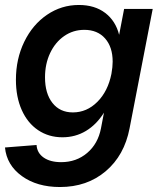

<svg xmlns="http://www.w3.org/2000/svg" viewBox="-25 -536 657 772"><path d="M-5 57 122 47Q124 79 150.5 97.5Q177 116 221 116Q282 116 325.5 79Q369 42 381 -20L393 -83Q363 -35 320.5 -9.5Q278 16 226 16Q171 16 128.5 -12.5Q86 -41 62.5 -93.5Q39 -146 39 -215Q39 -299 72.5 -368Q106 -437 164 -476.5Q222 -516 292 -516Q356 -516 398 -484Q440 -452 454 -396L474 -500H589L496 -20Q475 89 400 152.5Q325 216 216 216Q124 216 63 172Q2 128 -5 57ZM268 -84Q324 -84 366.5 -126.5Q409 -169 423 -239Q428 -267 428 -288Q428 -347 397.5 -381.5Q367 -416 314 -416Q269 -416 233 -391Q197 -366 176.5 -322.5Q156 -279 156 -225Q156 -160 186 -122Q216 -84 268 -84Z"/></svg>

Font: MedMera Sans Semibold
Style: Italic
Weight: 600
Italic angle: -11°
Designer: Kasper Nordkvist
Foundry: UNCUT.wtf
Version: Version 1.300